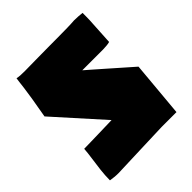

<svg xmlns="http://www.w3.org/2000/svg" viewBox="-121 -1047 1397 1397"><g transform="rotate(45 578.0 -348.0)"><path d="M417.5 22Q321.3 4.4 261.5 -4.9Q201.7 -14.2 167.2 -18.8Q132.8 -23.4 113 -25.4Q93.3 -27.3 77.1 -30.3Q81.1 -48.8 82 -69.3Q83 -89.8 83 -111.3V-111.8L81.5 -222.2Q81.1 -281.2 80.3 -347.2Q79.6 -413.1 79.6 -467.8Q79.6 -504.4 78.6 -550Q77.6 -595.7 75.2 -624Q75.2 -647.5 76.9 -668Q78.6 -688.5 80.6 -706.5Q99.1 -706.5 117.7 -706.3Q136.2 -706.1 154.3 -705.6L366.7 -693.4Q371.1 -678.7 372.3 -661.6Q373.5 -644.5 374.5 -624.5V-409.7Q397 -435.5 429.4 -472.7Q461.9 -509.8 497.3 -550Q532.7 -590.3 564.7 -626.5Q596.7 -662.6 618.4 -687.5Q640.1 -712.4 645 -717.8L1074.2 -679.2V-525.9Q1078.1 -410.6 1082.3 -292Q1086.4 -173.3 1090.3 -66.9Q1090.3 -44.4 1088.1 -24.4Q1085.9 -4.4 1083 14.2Q1032.7 14.2 978.5 7.8Q924.3 1.5 874.8 -5.9Q825.2 -13.2 788.1 -15.6V-21Q788.1 -26.4 787.8 -40.3Q787.6 -54.2 786.9 -84.7Q786.1 -115.2 784.9 -168.2Q783.7 -221.2 781.2 -304.2Z"/></g></svg>

Font: Seymour One
Style: Regular
Weight: 400
Designer: Vernon Adams
Foundry: Vernon Adams
Version: Version 1.100; ttfautohint (v1.8.4.7-5d5b);gftools[0.9.33]